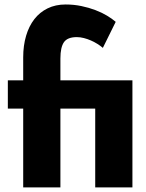

<svg xmlns="http://www.w3.org/2000/svg" viewBox="-20 -815 635 835"><path d="M80.9 0V-342.7H14.1V-465.5H80.9V-565.5Q80.9 -616.8 93.4 -659.1Q105.9 -701.4 129.3 -731.6Q152.7 -761.8 187 -778.6Q221.4 -795.5 265 -795.5Q301.4 -795.5 334.1 -788.6Q366.8 -781.8 394.8 -771.1Q422.7 -760.5 445.2 -747Q467.7 -733.6 483.2 -720L427.3 -606.8Q417.3 -615.5 403.9 -623.9Q390.5 -632.3 375.5 -638.9Q360.5 -645.5 344.8 -649.5Q329.1 -653.6 314.1 -653.6Q273.6 -653.6 258.2 -631.6Q242.7 -609.5 242.7 -560.9V-465.5H555.9V0H394.1V-342.7H242.7V0Z"/></svg>

Font: Spartan ExtBd
Style: Regular
Weight: 800
Designer: Matt Bailey, Mirko Velimirovic
Foundry: Matt Bailey
Version: Version 1.005